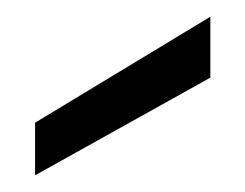

<svg xmlns="http://www.w3.org/2000/svg" viewBox="-20 -747 294 230"><path d="M22 -537V-600L232 -727V-654Z"/></svg>

Font: Firefly Display
Style: Regular
Weight: 400
Designer: Colophon Foundry, Jonny Pinhorn
Foundry: Colophon Foundry
Version: Version 1.200; ttfautohint (v1.8.3)